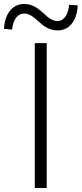

<svg xmlns="http://www.w3.org/2000/svg" viewBox="-69 -946 411 966"><path d="M106 0H166V-729H106ZM221 -793C283 -793 319 -846 322 -919L279 -922C274 -871 252 -840 220 -840C161 -840 137 -926 52 -926C-9 -926 -46 -872 -49 -801L-8 -797C-4 -848 21 -878 52 -878C112 -878 137 -793 221 -793Z"/></svg>

Font: Noto Sans CJK SC Light
Style: Regular
Weight: 300
Designer: Ryoko NISHIZUKA 西塚涼子 (kana, bopomofo & ideographs); Paul D. Hunt (Latin, Greek & Cyrillic); Sandoll Communications 산돌커뮤니
Foundry: Adobe
Version: Version 2.004;hotconv 1.0.118;makeotfexe 2.5.65603